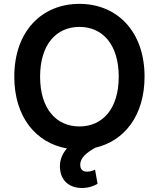

<svg xmlns="http://www.w3.org/2000/svg" viewBox="-20 -757 815 985"><path d="M721.6 -363.6C721.6 -598.7 578.1 -737.2 387.4 -737.2C196.4 -737.2 53.3 -598.7 53.3 -363.6C53.3 -155.9 165.5 -23.1 323.5 4.6C294.4 36.6 283.4 76.3 288.4 113.6C295.5 174.4 339.8 207.4 400.9 207.4C436.8 207.4 463.4 196 480.5 186.1L467.7 113.6C458.5 117.5 444.6 123.6 426.8 123.6C402.3 123.6 391.7 110.8 391.7 88.1C391.7 51.1 425.8 25.2 469.1 0.7C617.5 -33.4 721.6 -163.7 721.6 -363.6ZM185.7 -363.6C185.7 -529.1 269.2 -619 387.4 -619C506 -619 589.1 -529.1 589.1 -363.6C589.1 -198.2 506 -108.3 387.4 -108.3C269.2 -108.3 185.7 -198.2 185.7 -363.6Z"/></svg>

Font: Margiela Sans Semi Bold
Style: Regular
Weight: 600
Designer: Stefan Endress, Andreas Faust
Version: Version 1.100;FEAKit 1.0